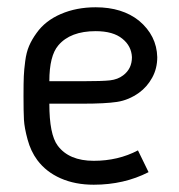

<svg xmlns="http://www.w3.org/2000/svg" viewBox="-20 -504 494 530"><path d="M139.2 -102.1Q170.4 -60.1 238.8 -60.1Q306.2 -60.1 360.8 -88.9L390.1 -28.8Q322.3 5.9 238.8 5.9Q187.5 5.9 147.5 -11.7Q107.4 -29.3 83 -62Q64.9 -86.4 56.2 -118.7Q47.4 -150.9 46.1 -173.3Q44.9 -195.8 44.9 -238.8Q44.9 -275.9 45.7 -293.5Q46.4 -311 49.6 -335.2Q52.7 -359.4 60.3 -377.2Q67.9 -395 81.1 -413.1Q105 -446.8 147.9 -465.3Q190.9 -483.9 244.1 -483.9Q317.4 -483.9 363.8 -446.8Q412.6 -405.8 414.1 -346.2Q414.1 -314.9 400.1 -289.6Q386.2 -264.2 363.8 -248Q335 -227.5 303 -222.7Q271 -217.8 208 -217.8H116.2Q116.2 -132.8 139.2 -102.1ZM344.2 -346.2Q342.8 -377 317.9 -397Q292.5 -418 244.1 -418Q174.3 -418 141.1 -378.9Q116.2 -350.1 116.2 -279.8H208Q262.2 -279.8 283.7 -282.2Q305.2 -284.7 319.8 -295.9Q344.2 -314 344.2 -346.2Z"/></svg>

Font: Gidolinya
Style: Regular
Weight: 400
Version: Version 1.0.3